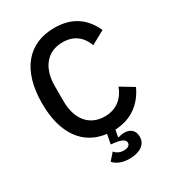

<svg xmlns="http://www.w3.org/2000/svg" viewBox="-215 -834 1063 1168"><g transform="rotate(-30 317.0 -250.5)"><path d="M348 -609C429 -609 478 -566 502 -500L597 -552C550 -656 469 -710 348 -710C166 -710 55 -583 55 -349C55 -134 149 -9 305 9L292 76L317 79C376 86 388 103 388 119C388 139 369 148 344 148C314 148 293 135 281 119L239 167C255 186 289 209 349 209C412 209 469 184 469 123C469 77 438 55 399 55C385 55 370 58 356 62L353 58L362 12C476 7 555 -53 600 -150L509 -205C484 -137 431 -89 348 -89C241 -89 175 -167 175 -296V-402C175 -531 241 -609 348 -609Z"/></g></svg>

Font: IBM Plex Thai Looped Medium
Style: Regular
Weight: 500
Designer: Mike Abbink, Paul van der Laan, Pieter van Rosmalen, Ben Mitchell, Mark Frömberg
Foundry: Bold Monday
Version: Version 1.0